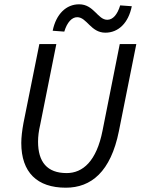

<svg xmlns="http://www.w3.org/2000/svg" viewBox="-20 -861 656 893"><path d="M339 -781C384 -781 402 -709 470 -709C530 -709 577 -753 593 -832L539 -836C526 -793 505 -769 479 -769C434 -769 417 -841 348 -841C288 -841 241 -796 225 -718L279 -714C292 -757 314 -781 339 -781ZM163 -656 89 -288C83 -255 79 -223 79 -196C79 -59 153 12 286 12C404 12 495 -62 533 -251L614 -656H537L457 -254C429 -111 365 -56 290 -56C199 -56 157 -108 157 -202C157 -226 160 -251 167 -281L242 -656Z"/></svg>

Font: Cambridge Sans Italic
Style: Regular
Weight: 400
Italic angle: -11°
Version: Version 2.000;PS 002.000;hotconv 1.0.88;makeotf.lib2.5.64775